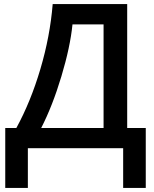

<svg xmlns="http://www.w3.org/2000/svg" viewBox="-20 -734 763 951"><path d="M118 197V0H590V197H702V-100H610V-714H241Q228 -554 180 -392Q132 -230 61 -100H6V197ZM493 -100H184Q240 -209 284 -355.5Q328 -502 339 -613H493Z"/></svg>

Font: OpenSansMMV
Style: Semibold
Weight: 600
Designer: Steve Matteson
Foundry: Ascender Corporation
Version: Version 6.000